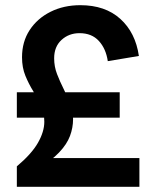

<svg xmlns="http://www.w3.org/2000/svg" viewBox="-20 -721 611 741"><path d="M124 -67 45 -79Q102 -127 126.5 -170Q151 -213 151 -251Q151 -286 138 -314Q125 -342 108 -369.5Q91 -397 78 -428.5Q65 -460 65 -500Q65 -560 94.5 -605Q124 -650 175 -675.5Q226 -701 290 -701Q386 -701 444.5 -648Q503 -595 516 -505L396 -485Q389 -533 361.5 -563Q334 -593 287 -593Q246 -593 217.5 -567Q189 -541 189 -496Q189 -464 200 -435.5Q211 -407 225 -379Q239 -351 250.5 -322Q262 -293 262 -261Q262 -228 250 -196Q238 -164 208 -132.5Q178 -101 124 -67ZM45 0V-79L122 -111H518V0ZM45 -267V-365H442V-267Z"/></svg>

Font: Radio Canada Big Medium
Style: Regular
Weight: 500
Designer: Étienne Aubert Bonn
Foundry: Coppers and Brasses
Version: Version 1.001